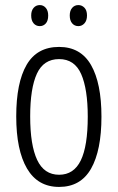

<svg xmlns="http://www.w3.org/2000/svg" viewBox="-20 -793 464 757"><path d="M380 -333Q380 -200 339 -128Q298 -56 213 -56Q129 -56 86.5 -128.5Q44 -201 44 -334Q44 -467 85 -537.5Q126 -608 213 -608Q298 -608 339 -536.5Q380 -465 380 -333ZM99 -334Q99 -221 126.5 -162.5Q154 -104 213 -104Q271 -104 298.5 -160.5Q326 -217 326 -333Q326 -442 300 -501Q274 -560 213 -560Q152 -560 125.5 -502.5Q99 -445 99 -334ZM103 -732Q103 -751 112.5 -762Q122 -773 137 -773Q151 -773 160.5 -762Q170 -751 170 -732Q170 -711 160.5 -700.5Q151 -690 137 -690Q122 -690 112.5 -701Q103 -712 103 -732ZM255 -732Q255 -751 264.5 -762Q274 -773 289 -773Q303 -773 313 -762.5Q323 -752 323 -732Q323 -712 313 -701Q303 -690 289 -690Q274 -690 264.5 -701Q255 -712 255 -732Z"/></svg>

Font: Noto Sans Malayalam UI ExtraCondensed Light
Style: Regular
Weight: 300
Width: 2
Designer: Jelle Bosma - Monotype Design Team
Foundry: Monotype Imaging Inc.
Version: Version 2.104; ttfautohint (v1.8.4.7-5d5b)